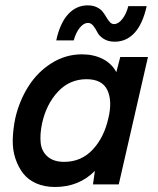

<svg xmlns="http://www.w3.org/2000/svg" viewBox="-20 -706 606 735"><path d="M317.4 -618.2Q299.8 -618.2 284.9 -599.1Q270 -580.1 262.2 -551.3H195.3Q209.5 -617.2 240.7 -651.4Q272 -685.5 315.9 -685.5Q335.9 -685.5 350.8 -678.2Q365.7 -670.9 373.8 -660.2Q381.8 -649.4 387.9 -638.9Q394 -628.4 400.9 -621.1Q407.7 -613.8 416.5 -613.8Q433.1 -613.8 448.2 -633.1Q463.4 -652.3 471.2 -682.6H541.5Q526.4 -614.3 495.1 -580.3Q463.9 -546.4 419.4 -546.4Q393.6 -546.4 376.5 -557.6Q359.4 -568.8 352.8 -582.3Q346.2 -595.7 337.4 -606.9Q328.6 -618.2 317.4 -618.2ZM440.4 -487.8H546.4L434.6 0H335.9L343.3 -51.8Q282.2 9.8 190.4 9.8Q150.4 9.8 119.1 -3.9Q87.9 -17.6 68.8 -42Q49.8 -66.4 38.8 -99.6Q27.8 -132.8 28.8 -171.9Q29.8 -210.9 38.6 -253.9Q54.2 -320.8 88.9 -375.5Q123.5 -430.2 177.2 -464.1Q231 -498 293.5 -498Q338.9 -498 373.5 -480.2Q408.2 -462.4 425.3 -429.7ZM395 -253.9Q410.6 -319.8 390.9 -361.3Q371.1 -402.8 311 -402.8Q246.6 -402.8 201.9 -355Q157.2 -307.1 141.1 -233.9Q132.3 -191.9 135.7 -159.2Q139.2 -126.5 162.4 -106.4Q185.5 -86.4 225.6 -86.4Q291 -86.4 334.7 -133.1Q378.4 -179.7 395 -253.9Z"/></svg>

Font: HK Grotesk SemiBold Italic
Style: Regular
Weight: 600
Italic angle: -13°
Designer: Alfredo Marco Pradil and Stefan Peev
Foundry: Hanken Design Co.
Version: Version 1.000;PS 001.000;hotconv 1.0.88;makeotf.lib2.5.64775